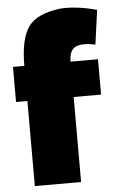

<svg xmlns="http://www.w3.org/2000/svg" viewBox="-56 -838 572 893"><g transform="rotate(-5 230.0 -391.5)"><path d="M414 -382H286V15H70V-326V-382H17V-546H70Q70 -672 110 -728Q150 -784 260 -797Q337 -802 430 -776L408 -616Q346 -629 316 -614.5Q286 -600 286 -547H414Z"/></g></svg>

Font: Repo
Style: ExtraBlack
Weight: 1000
Designer: Stefan Peev
Foundry: Context Ltd
Version: Version 001.000